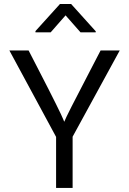

<svg xmlns="http://www.w3.org/2000/svg" viewBox="-20 -921 633 941"><path d="M566.9 -673.8H473.1L421.9 -575.2Q303.7 -349.1 294.9 -324.2L290 -335.9Q285.2 -349.1 253.9 -412.1Q222.7 -475.1 170.9 -575.2L120.1 -673.8H25.9L254.9 -250V0H335.9V-251ZM449.2 -767.6 328.6 -901.4H273.9L153.8 -768.6V-762.7H228.5L301.3 -845.7L374.5 -762.7H449.2Z"/></svg>

Font: FAU Chimera
Style: Regular
Weight: 400
Version: Version 1.002;hotconv 1.0.117;makeotfexe 2.5.65602